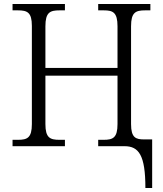

<svg xmlns="http://www.w3.org/2000/svg" viewBox="-20 -734 818 964"><path d="M710 210H744V-34H704C662 -34 638 -42 638 -111V-602C638 -672 661 -682 709 -682H735V-714H473V-682H501C547 -682 570 -672 570 -602V-393H208V-602C208 -672 231 -682 279 -682H306V-714H43V-682H70C117 -682 140 -672 140 -604V-111C140 -42 117 -32 70 -32H43V0H306V-32H279C231 -32 208 -42 208 -111V-354H570V-111C570 -42 547 -32 500 -32H473V0H605C677 0 710 45 710 210Z"/></svg>

Font: Noto Serif Light
Style: Regular
Weight: 300
Designer: Monotype Design Team
Foundry: Monotype Imaging Inc.
Version: Version 2.013